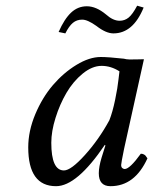

<svg xmlns="http://www.w3.org/2000/svg" viewBox="-20 -637 532 667"><path d="M395.5 -564.9Q413.1 -564.9 426.8 -575.9Q440.4 -586.9 456.5 -617.2L479 -610.8Q442.4 -521 374 -521Q348.1 -521 314.9 -546.9Q284.2 -568.8 265.6 -568.8Q246.6 -568.8 233.2 -557.6Q219.7 -546.4 207 -521L183.6 -525.9Q203.6 -571.3 227.1 -593.3Q250.5 -615.2 281.7 -615.2Q314 -615.2 348.1 -586.9Q372.6 -564.9 395.5 -564.9ZM410.2 -433.1Q418.9 -430.7 429.9 -430.4Q440.9 -430.2 457.5 -430.7Q474.1 -431.2 480 -431.2L411.1 -120.1Q400.9 -70.3 400.9 -64Q400.9 -56.2 405 -53Q409.2 -49.8 413.1 -49.8Q430.7 -49.8 469.2 -103Q475.6 -103 480.2 -100.3Q484.9 -97.7 486.3 -95.2L492.2 -86.9Q448.2 9.8 363.8 9.8Q323.2 9.8 323.2 -35.2Q323.2 -57.1 333 -89.8L346.2 -131.8L344.2 -133.8Q247.1 9.8 174.8 9.8Q78.1 9.8 78.1 -125Q78.1 -181.6 102.5 -240Q127 -298.3 163.8 -341.3Q200.7 -384.3 245.6 -411.6Q290.5 -439 330.1 -439Q356.4 -439 410.2 -433.1ZM359.9 -219.2Q371.1 -247.6 379.9 -290Q388.7 -332.5 391.6 -360.8L395 -389.2Q365.2 -408.2 333 -408.2Q300.3 -408.2 267.3 -381.3Q234.4 -354.5 210.9 -314.5Q187.5 -274.4 172.9 -227.5Q158.2 -180.7 158.2 -141.1Q158.2 -44.9 202.1 -44.9Q226.6 -44.9 274.9 -98.4Q323.2 -151.9 359.9 -219.2Z"/></svg>

Font: Linux Libertine G
Style: Italic
Weight: 400
Italic angle: -12°
Designer: Philipp H. Poll
Foundry: Philipp H. Poll
Version: Version 5.1.3